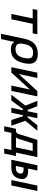

<svg xmlns="http://www.w3.org/2000/svg" viewBox="1453 -2002 747 3693"><g transform="rotate(90 1826.5 -155.5)"><path d="M248 0H351L438 -411H621L640 -500H171L153 -411H335Z M1195 -244 1197 -256C1233 -427 1173 -509 1015 -509C857 -509 763 -427 726 -256L630 198H731L785 -51H792C816 -16 847 9 927 9C1070 9 1158 -69 1195 -244ZM827 -247 828 -253C852 -370 902 -419 996 -419C1090 -419 1120 -370 1096 -253L1095 -247C1069 -130 1019 -81 924 -81C831 -81 801 -130 827 -247Z M1272 0H1374L1702 -357L1626 0H1728L1834 -500H1732L1404 -143L1480 -500H1378Z M2159 -500 2119 -313H2095L2023 -500H1919L2011 -270L1802 0H1912L2079 -223H2101L2053 0H2148L2195 -223H2216L2288 0H2398L2303 -270L2493 -500H2389L2238 -313H2214L2254 -500Z M2497 -89H2457L2409 137H2506L2535 0H2866L2837 137H2933L2981 -89H2915L3002 -500H2669L2563 -156C2549 -108 2530 -89 2497 -89ZM2622 -89C2637 -107 2648 -129 2656 -155L2737 -411H2883L2815 -89Z M3053 0H3203C3322 0 3395 -55 3418 -162C3441 -268 3391 -323 3272 -323H3222L3259 -500H3159ZM3172 -87 3203 -235H3242C3302 -235 3327 -211 3317 -162C3306 -112 3271 -87 3211 -87ZM3443 0H3547L3653 -500H3549Z"/></g></svg>

Font: LT Wave Mono Medium
Style: Italic
Weight: 500
Designer: Daniel Lyons
Version: Version 2.5 (Glyphs App)